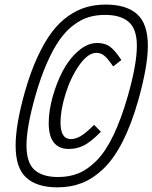

<svg xmlns="http://www.w3.org/2000/svg" viewBox="-20 -745 663 835"><path d="M581.1 -308.1Q550.8 -202.1 512.7 -127.9Q474.6 -53.7 429.4 -10.7Q384.3 32.2 335.9 51Q287.6 69.8 230 69.8Q140.6 69.8 94.2 27.6Q47.9 -14.6 47.9 -111.8Q47.9 -203.6 88.9 -348.1Q113.3 -433.1 143.3 -497.8Q173.3 -562.5 205.8 -605.5Q238.3 -648.4 276.9 -675.3Q315.4 -702.1 355 -713.6Q394.5 -725.1 439.9 -725.1Q529.8 -725.1 576.4 -683.3Q623 -641.6 623 -545.9Q623 -457.5 581.1 -308.1ZM133.8 -328.1Q95.2 -191.4 95.2 -112.8Q95.2 -37.6 129.9 -6.3Q164.6 24.9 232.9 24.9Q281.7 24.9 321.8 8.5Q361.8 -7.8 400.4 -46.9Q439 -85.9 472.9 -156Q506.8 -226.1 536.1 -328.1Q575.2 -465.3 575.2 -545.9Q575.2 -618.7 540 -649.4Q504.9 -680.2 437 -680.2Q398.4 -680.2 365.7 -670.4Q333 -660.6 300.3 -636.2Q267.6 -611.8 239.5 -572.3Q211.4 -532.7 184.3 -471.4Q157.2 -410.2 133.8 -328.1ZM279.8 -97.2Q191.9 -97.2 191.9 -210Q191.9 -261.7 208.5 -322.3Q225.1 -382.8 252.4 -435.3Q279.8 -487.8 320.1 -522.9Q360.4 -558.1 402.8 -558.1Q434.1 -558.1 456.3 -543.5Q478.5 -528.8 507.8 -483.9L472.2 -456.1Q447.8 -491.7 432.9 -503.4Q418 -515.1 398.9 -515.1Q362.3 -515.1 325 -461.9Q287.6 -408.7 265.4 -337.9Q243.2 -267.1 243.2 -211.9Q243.2 -140.1 288.1 -140.1Q307.6 -140.1 329.3 -152.1Q351.1 -164.1 389.2 -202.1L418.9 -171.9Q373.5 -126.5 343.5 -111.8Q313.5 -97.2 279.8 -97.2Z"/></svg>

Font: IntelOne Mono Light
Style: Italic
Weight: 300
Italic angle: -16°
Designer: Fred Shallcrass
Foundry: Frere-Jones Type LLC
Version: Version 1.200;hotconv 1.1.0;makeotfexe 2.6.0;FJTRelease1.2